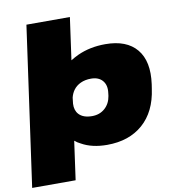

<svg xmlns="http://www.w3.org/2000/svg" viewBox="-108 -826 998 1092"><g transform="rotate(-10 391.0 -280.0)"><path d="M452 13Q365 13 305 -21Q286 -30 271 -43L240 180H-11L118 -740H369L335 -496Q356 -509 379 -520Q451 -553 540 -553Q663 -553 721 -483Q779 -413 761 -283L757 -257Q739 -127 659 -57Q579 13 452 13ZM396 -163Q440 -163 470 -189.5Q500 -216 507 -260L509 -277Q515 -321 492.5 -347.5Q470 -374 426 -374Q392 -374 366 -362Q340 -350 324 -328Q311 -310 305 -286L301 -251Q299 -213 320 -190Q345 -163 396 -163Z"/></g></svg>

Font: Pathway Extreme 8pt Thin 12pt Black
Style: Italic
Weight: 900
Italic angle: -8°
Version: Version 1.001;gftools[0.9.26]